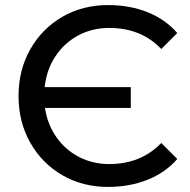

<svg xmlns="http://www.w3.org/2000/svg" viewBox="-20 -728 748 756"><path d="M53 -350Q53 -452 99 -533.5Q145 -615 225 -661.5Q305 -708 405 -708Q491 -708 561 -680Q631 -652 678 -598L615 -535Q536 -618 410 -618Q343 -618 288 -588.5Q233 -559 198 -506Q163 -453 156 -385H495V-303H157Q167 -238 202 -188Q237 -138 291 -110Q345 -82 410 -82Q535 -82 615 -165L678 -102Q631 -48 560.5 -20Q490 8 405 8Q305 8 225 -38.5Q145 -85 99 -166.5Q53 -248 53 -350Z"/></svg>

Font: CMG Sans Medium
Style: Regular
Weight: 500
Designer: Julieta Ulanovsky
Foundry: Julieta Ulanovsky
Version: Version 7.200